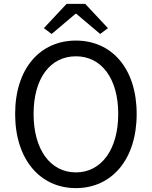

<svg xmlns="http://www.w3.org/2000/svg" viewBox="-20 -956 782 989"><path d="M371 13C555 13 684 -134 684 -369C684 -604 555 -747 371 -747C187 -747 58 -604 58 -369C58 -134 187 13 371 13ZM371 -68C239 -68 153 -186 153 -369C153 -553 239 -666 371 -666C502 -666 589 -553 589 -369C589 -186 502 -68 371 -68ZM206 -811 246 -781 369 -885H373L496 -781L536 -811L419 -936H323Z"/></svg>

Font: Noto Sans CJK KR Regular
Style: Regular
Weight: 400
Designer: Ryoko NISHIZUKA (kana & ideographs); Paul D. Hunt (Latin, Greek & Cyrillic); Wenlong ZHANG (bopomofo); Sandoll Communica
Foundry: Adobe Systems Incorporated
Version: Version 1.004;PS 1.004;hotconv 1.0.82;makeotf.lib2.5.63406